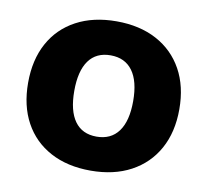

<svg xmlns="http://www.w3.org/2000/svg" viewBox="-65 -602 740 684"><g transform="rotate(10 304.5 -260.0)"><path d="M304 10Q220 10 158.5 -23Q97 -56 64 -116.5Q31 -177 31 -260Q31 -343 64 -403.5Q97 -464 158.5 -497Q220 -530 304 -530Q388 -530 449.5 -497Q511 -464 544.5 -403.5Q578 -343 578 -260Q578 -177 544.5 -116.5Q511 -56 449.5 -23Q388 10 304 10ZM304 -113Q356 -113 383.5 -150.5Q411 -188 411 -260Q411 -332 383.5 -369.5Q356 -407 304 -407Q252 -407 225 -369.5Q198 -332 198 -260Q198 -188 225 -150.5Q252 -113 304 -113Z"/></g></svg>

Font: M PLUS 2 Thin ExtraBold
Style: Regular
Weight: 800
Version: Version 1.001